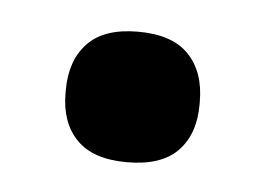

<svg xmlns="http://www.w3.org/2000/svg" viewBox="-27 -361 266 192"><g transform="rotate(5 106.0 -264.5)"><path d="M105.5 -198.5Q71.5 -198.5 55 -215.5Q38.5 -232.5 38.5 -262V-265Q38.5 -295 55 -312.2Q71.5 -329.5 105.5 -329.5Q140 -329.5 156.5 -312.2Q173 -295 173 -265V-262Q173 -232.5 156.5 -215.5Q140 -198.5 105.5 -198.5Z"/></g></svg>

Font: Anek Telugu Medium SemiBold
Style: Regular
Weight: 600
Version: Version 1.003